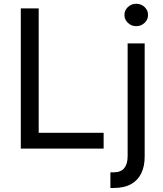

<svg xmlns="http://www.w3.org/2000/svg" viewBox="-20 -771 848 996"><path d="M87.9 0V-727.5H180.7V-82H517.6V0ZM642.1 -545.9H730.5V39.1Q731 90.8 712.9 127.9Q694.8 165 659.2 184.6Q623.5 204.1 570.3 204.1H552.7V123H568.8Q606.9 123 624.5 101.3Q642.1 79.6 642.1 39.1ZM686.5 -635.3Q661.6 -635.3 643.6 -652.3Q625.5 -669.4 625.5 -693.4Q625.5 -717.8 643.6 -734.6Q661.6 -751.5 686.5 -751.5Q711.9 -751.5 730 -734.6Q748 -717.8 748 -693.4Q748 -669.4 730 -652.3Q711.9 -635.3 686.5 -635.3Z"/></svg>

Font: Inter Variable
Style: Regular
Weight: 400
Designer: Rasmus Andersson
Foundry: rsms
Version: Version 4.001;git-9221beed3